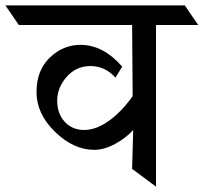

<svg xmlns="http://www.w3.org/2000/svg" viewBox="-90 -695 758 715"><path d="M491 -602V0L402 -66L406 -211Q379 -181 338.5 -159Q298 -137 261 -137Q184 -137 115 -204Q46 -271 46 -352Q46 -433 95.5 -480.5Q145 -528 210 -528Q294 -528 365 -447L340 -406Q301 -449 247 -449Q193 -449 158 -408.5Q123 -368 123 -320Q123 -272 151 -241.5Q179 -211 223.5 -211Q268 -211 315.5 -245Q363 -279 404 -337L402 -602H-20L-70 -675H598L648 -602Z"/></svg>

Font: Halant Medium
Style: Regular
Weight: 500
Designer: Hitesh Malaviya (Devanagari), Satya Rajpurohit (Latin)
Foundry: Indian Type Foundry
Version: Version 1.101;PS 1.0;hotconv 1.0.78;makeotf.lib2.5.61930; tt